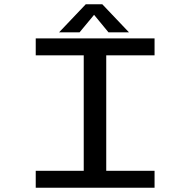

<svg xmlns="http://www.w3.org/2000/svg" viewBox="-20 -880 890 900"><path d="M584.5 -728.5H488.5L421 -810.5L353 -728.5H257L382 -860H459.5ZM704.5 -620.5H478V-79.5H704.5V0H147.5V-79.5H372.5V-620.5H147.5V-700H704.5Z"/></svg>

Font: League Mono Wide
Style: Regular
Weight: 400
Width: 8
Designer: Tyler Finck
Foundry: The League of Moveable Type / Tyler Finck
Version: Version 2.210